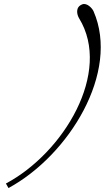

<svg xmlns="http://www.w3.org/2000/svg" viewBox="-20 -782 546 973"><path d="M10 148 23 171C329 5 589 -416 454 -725C447 -741 420 -769 397 -760C360 -746 370 -707 381 -689C548 -416 303 -8 10 148Z"/></svg>

Font: Louise
Style: Regular
Weight: 400
Designer: Ange Degheest & Luna Delabre & Camille Depalle
Foundry: Velvetyne Type Foundry
Version: Version 1.000;FEAKit 1.0